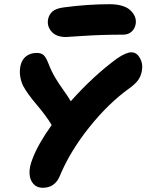

<svg xmlns="http://www.w3.org/2000/svg" viewBox="-20 -893 697 914"><path d="M293.9 -716.8Q248 -716.8 225.3 -742.7Q202.6 -768.6 209 -801.8Q213.4 -823.7 229.7 -838.4Q246.1 -853 284.2 -857.9Q397.5 -873 502.9 -873Q532.7 -873 556.2 -866.7Q579.6 -860.4 593.3 -850.1Q606.9 -839.8 615.2 -827.1Q623.5 -814.5 625.7 -802.2Q627.9 -790 626 -778.8Q621.6 -755.4 605.7 -741.7Q589.8 -728 566.9 -728Q465.8 -728 381.3 -722.4Q296.9 -716.8 293.9 -716.8ZM183.1 1Q156.2 1 139.4 -17.1Q122.6 -35.2 120.6 -65.9Q118.7 -96.7 134.8 -137.2Q161.6 -208 226.1 -297.9Q199.7 -341.8 154.5 -394.8Q109.4 -447.8 89.8 -484.9Q68.4 -531.2 77.1 -578.1Q83.5 -609.4 104.5 -625.2Q125.5 -641.1 154.8 -641.1Q176.3 -641.1 187.7 -630.6Q199.2 -620.1 210 -591.8Q225.6 -552.2 242.9 -523.2Q260.3 -494.1 281.7 -464.4Q303.2 -434.6 316.9 -411.1Q425.8 -533.2 538.1 -615.2Q580.6 -644 606 -644Q630.9 -644 646.5 -615.7Q662.1 -587.4 654.8 -553.2Q650.4 -529.3 637.2 -511.2Q624 -493.2 595.2 -472.2Q494.6 -399.9 403.6 -285.4Q312.5 -170.9 264.2 -54.2Q240.7 1 183.1 1Z"/></svg>

Font: Shantell Sans Irregular Bouncy
Style: Bold Italic
Weight: 700
Italic angle: -11.31°
Designer: Stephen Nixon, Anya Danilova, Shantell Martin
Foundry: Arrow Type
Version: Version 1.006;[9816181b4]